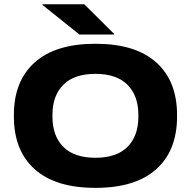

<svg xmlns="http://www.w3.org/2000/svg" viewBox="-20 -866 901 906"><path d="M430.5 20.5Q242 20.5 143.8 -67.5Q45.5 -155.5 45.5 -316V-323.5Q45.5 -483.5 143.8 -571.5Q242 -659.5 430.5 -659.5Q619 -659.5 717.2 -571.5Q815.5 -483.5 815.5 -323.5V-316Q815.5 -155.5 717.2 -67.5Q619 20.5 430.5 20.5ZM430.5 -121.5Q530 -121.5 581.5 -173Q633 -224.5 633 -315.5V-324Q633 -414.5 581.5 -466Q530 -517.5 430.5 -517.5Q330 -517.5 278.8 -466Q227.5 -414.5 227.5 -324V-315.5Q227.5 -224.5 278.8 -173Q330 -121.5 430.5 -121.5ZM377.5 -846 519 -705.5V-703H355L180.5 -842.5V-846Z"/></svg>

Font: Anek Latin Expanded
Style: Bold
Weight: 700
Width: 7
Designer: Yesha Goshar
Foundry: Ek Type
Version: Version 1.003